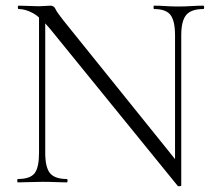

<svg xmlns="http://www.w3.org/2000/svg" viewBox="-20 -645 765 679"><path d="M118 -104V-602L140 -600V-104Q140 -53 157 -32.5Q174 -12 216 -12Q219 -12 219 -6Q219 0 216 0Q197 0 176.5 -1Q156 -2 131 -2Q107 -2 85 -1Q63 0 43 0Q41 0 41 -6Q41 -12 43 -12Q87 -12 102.5 -32.5Q118 -53 118 -104ZM621 11Q621 13 616 13.5Q611 14 609 13L157 -543Q123 -584 96.5 -598.5Q70 -613 46 -613Q43 -613 43 -619Q43 -625 46 -625Q63 -625 81 -624Q99 -623 113 -623Q127 -623 139.5 -624Q152 -625 158 -625Q171 -625 176 -613.5Q181 -602 204 -573L613 -65ZM621 -520V11L599 -20V-520Q599 -571 583 -592Q567 -613 525 -613Q523 -613 523 -619Q523 -625 525 -625Q545 -625 565.5 -623.5Q586 -622 611 -622Q634 -622 657 -623.5Q680 -625 699 -625Q702 -625 702 -619Q702 -613 699 -613Q656 -613 638.5 -592Q621 -571 621 -520Z"/></svg>

Font: Cormorant Infant Light Light
Style: Regular
Weight: 300
Version: Version 4.001